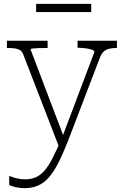

<svg xmlns="http://www.w3.org/2000/svg" viewBox="-20 -749 645 1000"><path d="M315 -29 309 -6 290 23 101 -466Q96 -480 85.5 -487Q75 -494 59.5 -496.5Q44 -499 23 -499H16V-537H228V-499H223Q203 -499 183.5 -498.5Q164 -498 151.5 -496.5Q139 -495 139 -492ZM335 -17Q309 50 284.5 98Q260 146 234.5 175Q209 204 178 217.5Q147 231 108 231Q82 231 59.5 225.5Q37 220 28 214V167Q31 168 42.5 172.5Q54 177 72.5 181Q91 185 111 185Q142 185 166 174.5Q190 164 211 140.5Q232 117 252.5 77Q273 37 298 -20L305 -37L472 -479Q472 -485 460 -489.5Q448 -494 429 -497Q410 -500 390 -500H384V-537H589V-499H583Q566 -499 550 -495.5Q534 -492 522 -482Q510 -472 502 -453ZM168 -729H455V-686H168Z"/></svg>

Font: Roboto Serif Thin
Style: Regular
Weight: 250
Designer: Greg Gazdowicz
Foundry: Commercial Type
Version: Version 1.004